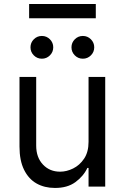

<svg xmlns="http://www.w3.org/2000/svg" viewBox="-20 -929 621 956"><path d="M420.9 -222.7V-545.9H503.9V0H420.9V-92.8H415Q395.5 -51.3 355.2 -22Q314.9 7.3 252.9 6.8Q201.7 6.8 162.1 -15.4Q122.6 -37.6 99.9 -83.5Q77.1 -129.4 77.1 -199.2V-545.9H160.2V-204.1Q160.2 -145 194.1 -109.4Q228 -73.7 280.3 -74.2Q311.5 -74.2 344 -90.1Q376.5 -106 398.7 -138.9Q420.9 -171.9 420.9 -222.7ZM392.6 -636.7Q369.1 -636.7 352.5 -653.3Q335.9 -669.9 335.9 -693.4Q335.9 -716.8 352.5 -733.4Q369.1 -750 392.6 -750Q416 -750 432.6 -733.4Q449.2 -716.8 449.2 -693.4Q449.2 -669.9 432.6 -653.3Q416 -636.7 392.6 -636.7ZM188.5 -636.7Q165 -636.7 148.4 -653.3Q131.8 -669.9 131.8 -693.4Q131.8 -716.8 148.4 -733.4Q165 -750 188.5 -750Q211.9 -750 228.5 -733.4Q245.1 -716.8 245.1 -693.4Q245.1 -669.9 228.5 -653.3Q211.9 -636.7 188.5 -636.7ZM457 -909.2V-837.9H125V-909.2Z"/></svg>

Font: GitLab Sans
Style: Regular
Weight: 400
Designer: Rasmus Andersson
Foundry: Modifications by GitLab B.V., manufactured by rsms
Version: Version 4.000;git-c8fb6b7